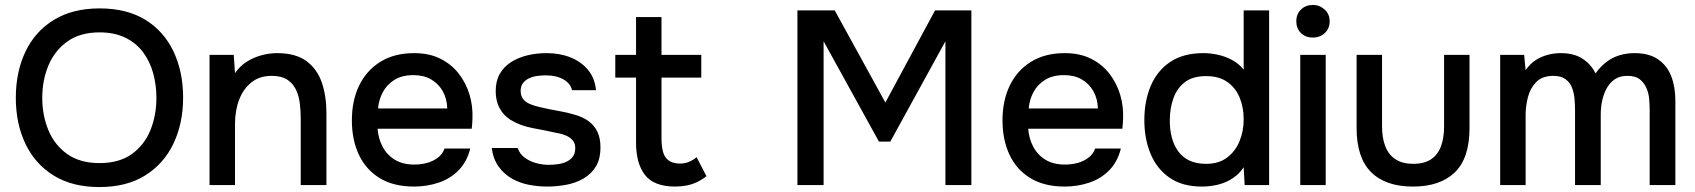

<svg xmlns="http://www.w3.org/2000/svg" viewBox="-20 -749 6858 777"><path d="M382 8Q273 8 197.5 -38.5Q122 -85 83 -167Q44 -249 44 -353Q44 -458 83 -540Q122 -622 198 -668.5Q274 -715 383 -715Q493 -715 568 -669Q643 -623 682 -541Q721 -459 721 -354Q721 -250 682 -168Q643 -86 567.5 -39Q492 8 382 8ZM383 -89Q463 -89 514 -126Q565 -163 589 -223Q613 -283 613 -353Q613 -406 599.5 -454Q586 -502 558 -539Q530 -576 486 -597Q442 -618 383 -618Q304 -618 252.5 -581Q201 -544 176 -484Q151 -424 151 -353Q151 -283 175.5 -223Q200 -163 251.5 -126Q303 -89 383 -89Z M828 0V-527H926L931 -453Q951 -482 979 -499.5Q1007 -517 1039 -525.5Q1071 -534 1101 -534Q1177 -534 1220.5 -501.5Q1264 -469 1282.5 -414.5Q1301 -360 1301 -291V0H1197V-270Q1197 -302 1193 -333Q1189 -364 1176.5 -388.5Q1164 -413 1141 -427.5Q1118 -442 1079 -442Q1031 -442 998 -416Q965 -390 948 -346Q931 -302 931 -247V0Z M1656 6Q1573 6 1517 -28Q1461 -62 1432.5 -122.5Q1404 -183 1404 -262Q1404 -342 1433.5 -403Q1463 -464 1519.5 -499Q1576 -534 1656 -534Q1717 -534 1762 -511.5Q1807 -489 1836.5 -451Q1866 -413 1880 -366.5Q1894 -320 1892 -270Q1892 -259 1891 -249Q1890 -239 1889 -228H1508Q1511 -188 1528.5 -155Q1546 -122 1578 -102.5Q1610 -83 1657 -83Q1683 -83 1707.5 -89.5Q1732 -96 1751.5 -110.5Q1771 -125 1779 -148H1883Q1870 -95 1836.5 -60.5Q1803 -26 1755.5 -10Q1708 6 1656 6ZM1510 -310H1790Q1789 -349 1772 -379.5Q1755 -410 1725 -427.5Q1695 -445 1653 -445Q1607 -445 1576.5 -426Q1546 -407 1529.5 -376.5Q1513 -346 1510 -310Z M2195 6Q2158 6 2121 -1Q2084 -8 2052 -26Q2020 -44 1998 -74.5Q1976 -105 1970 -150H2075Q2083 -126 2103.5 -111Q2124 -96 2149.5 -89Q2175 -82 2200 -82Q2215 -82 2233.5 -84Q2252 -86 2269 -93Q2286 -100 2297 -113.5Q2308 -127 2308 -150Q2308 -168 2298.5 -180Q2289 -192 2272.5 -199.5Q2256 -207 2233 -211Q2188 -221 2136.5 -230.5Q2085 -240 2046 -264Q2032 -273 2021 -284.5Q2010 -296 2002 -311Q1994 -326 1990 -343Q1986 -360 1986 -380Q1986 -421 2002.5 -450Q2019 -479 2048 -497.5Q2077 -516 2114 -525Q2151 -534 2192 -534Q2245 -534 2288 -517Q2331 -500 2359 -467Q2387 -434 2392 -384H2295Q2289 -411 2260.5 -427.5Q2232 -444 2189 -444Q2174 -444 2156.5 -442Q2139 -440 2123 -433Q2107 -426 2097 -413.5Q2087 -401 2087 -381Q2087 -362 2096.5 -349Q2106 -336 2124.5 -328Q2143 -320 2167 -315Q2201 -307 2240.5 -300Q2280 -293 2305 -285Q2338 -276 2361.5 -259Q2385 -242 2397.5 -216Q2410 -190 2410 -153Q2410 -105 2391 -74.5Q2372 -44 2340.5 -26Q2309 -8 2270.5 -1Q2232 6 2195 6Z M2712 6Q2627 6 2590.5 -40.5Q2554 -87 2554 -171V-435H2470V-527H2554V-680H2657V-527H2818V-435H2657V-188Q2657 -160 2662.5 -137Q2668 -114 2684 -101Q2700 -88 2730 -87Q2753 -87 2770.5 -95Q2788 -103 2799 -113L2839 -36Q2820 -21 2799.5 -11.5Q2779 -2 2757 2Q2735 6 2712 6Z M3207 0V-707H3358L3563 -334L3764 -707H3911V0H3806V-582L3583 -176H3537L3313 -582V0Z M4289 6Q4206 6 4150 -28Q4094 -62 4065.5 -122.5Q4037 -183 4037 -262Q4037 -342 4066.5 -403Q4096 -464 4152.5 -499Q4209 -534 4289 -534Q4350 -534 4395 -511.5Q4440 -489 4469.5 -451Q4499 -413 4513 -366.5Q4527 -320 4525 -270Q4525 -259 4524 -249Q4523 -239 4522 -228H4141Q4144 -188 4161.5 -155Q4179 -122 4211 -102.5Q4243 -83 4290 -83Q4316 -83 4340.5 -89.5Q4365 -96 4384.5 -110.5Q4404 -125 4412 -148H4516Q4503 -95 4469.5 -60.5Q4436 -26 4388.5 -10Q4341 6 4289 6ZM4143 -310H4423Q4422 -349 4405 -379.5Q4388 -410 4358 -427.5Q4328 -445 4286 -445Q4240 -445 4209.5 -426Q4179 -407 4162.5 -376.5Q4146 -346 4143 -310Z M4844 6Q4765 6 4713.5 -29.5Q4662 -65 4636.5 -126Q4611 -187 4611 -263Q4611 -340 4637 -401.5Q4663 -463 4716 -498.5Q4769 -534 4850 -534Q4880 -534 4910.5 -527Q4941 -520 4967.5 -505.5Q4994 -491 5013 -467V-707H5116V0H5017L5013 -72Q4995 -45 4968.5 -27.5Q4942 -10 4910 -2Q4878 6 4844 6ZM4861 -86Q4912 -86 4945.5 -111Q4979 -136 4996 -177Q5013 -218 5013 -266Q5013 -315 4996.5 -354.5Q4980 -394 4946.5 -417.5Q4913 -441 4861 -441Q4807 -441 4775 -416.5Q4743 -392 4728.5 -351Q4714 -310 4714 -261Q4714 -225 4722 -193.5Q4730 -162 4747.5 -137.5Q4765 -113 4793 -99.5Q4821 -86 4861 -86Z M5242 0V-527H5345V0ZM5293 -597Q5263 -597 5244.5 -615.5Q5226 -634 5226 -663Q5226 -692 5245 -710.5Q5264 -729 5293 -729Q5320 -729 5340.5 -710.5Q5361 -692 5361 -663Q5361 -634 5341.5 -615.5Q5322 -597 5293 -597Z M5698 6Q5587 6 5528.5 -52.5Q5470 -111 5470 -231V-527H5573V-237Q5573 -190 5586.5 -156Q5600 -122 5628 -104Q5656 -86 5699 -86Q5744 -86 5771.5 -104.5Q5799 -123 5811.5 -157Q5824 -191 5824 -237V-527H5927V-231Q5927 -109 5867.5 -51.5Q5808 6 5698 6Z M6051 0V-527H6148L6154 -465Q6172 -491 6194.5 -505.5Q6217 -520 6243 -527Q6269 -534 6296 -534Q6349 -534 6383.5 -512Q6418 -490 6437 -452Q6456 -479 6480 -497.5Q6504 -516 6533 -525Q6562 -534 6595 -534Q6654 -534 6690.5 -508.5Q6727 -483 6743.5 -440Q6760 -397 6760 -341V0H6656V-300Q6656 -324 6654 -348Q6652 -372 6642.5 -393.5Q6633 -415 6615.5 -428.5Q6598 -442 6566 -442Q6535 -442 6514.5 -428Q6494 -414 6481.5 -390.5Q6469 -367 6463.5 -340Q6458 -313 6458 -286V0H6354V-301Q6354 -324 6352 -348Q6350 -372 6342 -393.5Q6334 -415 6315.5 -428.5Q6297 -442 6266 -442Q6221 -442 6196.5 -416.5Q6172 -391 6163 -354.5Q6154 -318 6154 -285V0Z"/></svg>

Font: Onest Medium
Style: Regular
Weight: 500
Designer: Dmitri Voloshin, Andrey Kudryavtsev
Foundry: Dmitri Voloshin, Andrey Kudryavtsev
Version: Version 1.000;gftools[0.9.33]